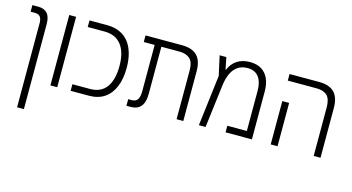

<svg xmlns="http://www.w3.org/2000/svg" viewBox="-88 -954 2838 1549"><g transform="rotate(15 1331.5 -179.5)"><path d="M117 240V-460Q117 -500 102.5 -516.5Q88 -533 58 -533H23V-588H74Q122 -588 148 -559.5Q174 -531 174 -469V240Z M331 0V-588H388V0Z M500 0V-55H647Q738 -55 783.5 -117.5Q829 -180 829 -294Q829 -410 780.5 -471.5Q732 -533 640 -533H500V-588H647Q706 -588 751.5 -568Q797 -548 827.5 -510Q858 -472 873.5 -417.5Q889 -363 889 -295Q889 -205 862 -138.5Q835 -72 782.5 -36Q730 0 652 0Z M1385 0V-404Q1385 -476 1354 -504.5Q1323 -533 1266 -533H968V-588H1273Q1357 -588 1399 -546Q1441 -504 1441 -414V0ZM966 0V-55H996Q1029 -55 1044 -77Q1059 -99 1059 -147V-561H1115V-139Q1115 -69 1086.5 -34.5Q1058 0 1001 0Z M1838 -599Q1897 -599 1936 -574.5Q1975 -550 1994.5 -505.5Q2014 -461 2014 -399V0H1794V-55H1957V-390Q1957 -465 1925.5 -506Q1894 -547 1832 -547Q1783 -547 1749.5 -523Q1716 -499 1697.5 -457.5Q1679 -416 1672 -363L1627 0H1571L1623 -425L1587 -588H1643L1663 -488H1666Q1677 -515 1693.5 -535.5Q1710 -556 1731.5 -570Q1753 -584 1780 -591.5Q1807 -599 1838 -599Z M2530 0V-404Q2530 -476 2499.5 -504.5Q2469 -533 2411 -533H2171V-588H2419Q2503 -588 2545 -546Q2587 -504 2587 -414V0ZM2171 0V-362H2228V0Z"/></g></svg>

Font: Noto Sans Hebrew SemiCondensed Light
Style: Regular
Weight: 300
Width: 4
Designer: Monotype Design Team
Foundry: Monotype Imaging Inc.
Version: Version 2.003